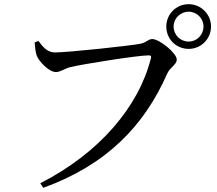

<svg xmlns="http://www.w3.org/2000/svg" viewBox="-20 -852 1040 919"><path d="M173 25 187 47C491 -63 671 -251 780 -499C795 -532 826 -542 826 -567C826 -598 743 -665 709 -665C689 -665 684 -650 654 -643C605 -633 305 -601 242 -601C206 -601 183 -630 164 -656L146 -649C148 -621 150 -605 155 -588C165 -559 214 -507 248 -507C269 -507 291 -525 318 -531C375 -545 640 -587 691 -587C700 -587 706 -585 702 -572C644 -342 456 -119 173 25ZM883 -618C942 -618 990 -665 990 -725C990 -784 942 -832 883 -832C823 -832 776 -784 776 -725C776 -665 823 -618 883 -618ZM883 -653C843 -653 811 -685 811 -725C811 -764 843 -796 883 -796C922 -796 954 -764 954 -725C954 -685 922 -653 883 -653Z"/></svg>

Font: Source Han Serif SC Medium
Style: Regular
Weight: 500
Designer: Ryoko NISHIZUKA 西塚涼子 (kana & ideographs); Frank Grießhammer (Latin, Greek & Cyrillic); Wenlong ZHANG 张文龙 (bopomofo); San
Foundry: Adobe
Version: Version 2.003;hotconv 1.1.1;makeotfexe 2.6.0